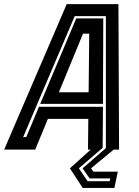

<svg xmlns="http://www.w3.org/2000/svg" viewBox="-65 -720 667 924"><path d="M333 184.5 271.5 90 371.5 0H358.5L360 -148H165.5L104.5 0H-45L256 -700H505L508 0H482L373 90L384.5 106H502L485.5 184.5ZM356.5 152H462.5L465.5 138.5H366L332.5 90L444.5 -7V-642.5H294.5L46.5 -60.5H61.5L122.5 -206H430.5L429 -8.5L314.5 90ZM128.5 -220 302 -631.5H432L430.5 -220ZM218.5 -276H361.5L364.5 -558H334.5Z"/></svg>

Font: Tourney
Style: Bold Italic
Weight: 700
Italic angle: -12°
Version: Version 1.015